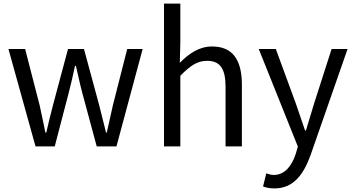

<svg xmlns="http://www.w3.org/2000/svg" viewBox="-20 -816 1970 1070"><path d="M178 0H285L361 -291C375 -343 386 -394 398 -449H403C416 -394 426 -344 440 -293L519 0H629L775 -543H689L609 -229C597 -177 587 -128 575 -77H571C558 -128 546 -177 533 -229L448 -543H359L275 -229C261 -178 250 -128 238 -77H233C223 -128 212 -177 201 -229L120 -543H27Z M894 0H985V-394C1040 -449 1078 -477 1134 -477C1206 -477 1237 -434 1237 -332V0H1328V-344C1328 -483 1276 -557 1162 -557C1088 -557 1032 -516 982 -466L985 -578V-796H894Z M1510 234C1618 234 1674 152 1712 45L1917 -543H1828L1731 -241C1716 -193 1700 -138 1685 -89H1680C1663 -138 1644 -194 1628 -241L1517 -543H1422L1640 1L1628 42C1606 109 1567 159 1505 159C1491 159 1475 154 1464 150L1446 223C1463 230 1484 234 1510 234Z"/></svg>

Font: Noto Sans CJK TC Regular
Style: Regular
Weight: 400
Designer: Ryoko NISHIZUKA (kana & ideographs); Paul D. Hunt (Latin, Greek & Cyrillic); Wenlong ZHANG (bopomofo); Sandoll Communica
Foundry: Adobe Systems Incorporated
Version: Version 1.001;PS 1.001;hotconv 1.0.78;makeotf.lib2.5.61930